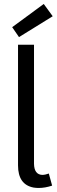

<svg xmlns="http://www.w3.org/2000/svg" viewBox="-20 -932 287 962"><path d="M173.8 9.8Q206.1 9.8 241.2 -2L224.6 -62.5Q206.1 -55.7 191.4 -55.7Q151.4 -57.6 150.4 -111.3V-708H70.3V-103.5Q70.3 -6.8 148.4 7.8Q161.1 9.8 173.8 9.8ZM244.1 -850.6 199.2 -912.1 41 -795.9 75.2 -746.1Z"/></svg>

Font: Yaldevi Colombo Medium
Style: Regular
Weight: 500
Designer: Sol Matas, Denzil Rajitha, Kosala Senevirathne and Pathum Egodawatta
Foundry: Mooniak
Version: Version 1.020 ; ttfautohint (v1.6)